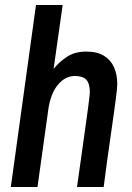

<svg xmlns="http://www.w3.org/2000/svg" viewBox="-20 -743 526 763"><path d="M23 0 123 -723H229L193 -469Q214 -496 245.5 -517Q277 -538 323 -538Q366 -538 393 -521.5Q420 -505 433 -476Q446 -447 446 -409Q446 -401 444.5 -385Q443 -369 439.5 -344.5Q436 -320 431.5 -285.5Q427 -251 420.5 -208Q414 -165 407 -113Q400 -61 392 0H286Q294 -57 301 -106Q308 -155 313.5 -195Q319 -235 323.5 -267Q328 -299 331 -322Q334 -345 335.5 -358.5Q337 -372 337 -376Q337 -411 323 -426Q309 -441 278 -441Q239 -441 210 -406Q181 -371 172 -308L129 0Z"/></svg>

Font: Archivo Narrow SemiBold
Style: Italic
Weight: 600
Italic angle: -8°
Designer: Hector Gatti
Foundry: Omnibus-Type
Version: Version 3.002